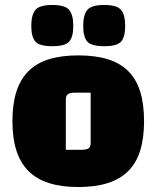

<svg xmlns="http://www.w3.org/2000/svg" viewBox="-20 -738 630 773"><path d="M295 15Q227 15 177 -1Q127 -17 94.5 -49.5Q62 -82 46 -132Q30 -182 30 -250Q30 -319 46 -369Q62 -419 94.5 -451.5Q127 -484 177 -499.5Q227 -515 295 -515Q364 -515 414 -499.5Q464 -484 496.5 -451.5Q529 -419 544.5 -369Q560 -319 560 -250Q560 -182 544.5 -132Q529 -82 496.5 -49.5Q464 -17 414 -1Q364 15 295 15ZM245 -135H306Q329 -135 337 -141Q345 -147 345 -163V-365H284Q262 -365 253.5 -359Q245 -353 245 -337ZM400 -552Q348 -552 331.5 -570.5Q315 -589 315 -634Q315 -678 331.5 -698Q348 -718 400 -718Q451 -718 467.5 -698Q484 -678 484 -634Q484 -589 467.5 -570.5Q451 -552 400 -552ZM191 -552Q139 -552 122.5 -570.5Q106 -589 106 -634Q106 -678 122.5 -698Q139 -718 191 -718Q242 -718 258.5 -698Q275 -678 275 -634Q275 -589 258.5 -570.5Q242 -552 191 -552Z"/></svg>

Font: Changa ExtraLight ExtraBold
Style: Regular
Weight: 800
Version: Version 3.002; ttfautohint (v1.8.2)